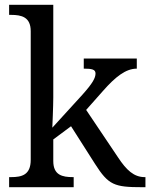

<svg xmlns="http://www.w3.org/2000/svg" viewBox="-20 -780 626 800"><path d="M18 0H287V-42H284C240 -42 202 -50 202 -109V-199L276 -254L376 -97C432 -9 456 0 572 0H586V-42H583C538 -42 507 -71 472 -124L339 -322L409 -401C461 -460 504 -494 550 -494V-536H329V-494C362 -494 378 -491 378 -474C378 -455 366 -433 323 -385L198 -248C198 -248 202 -338 202 -374V-760H18V-718H26C70 -718 108 -709 108 -650V-114C108 -51 71 -42 26 -42H18Z"/></svg>

Font: Noto Serif
Style: Regular
Weight: 400
Designer: Monotype Design Team
Foundry: Monotype Imaging Inc.
Version: Version 2.015